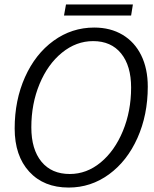

<svg xmlns="http://www.w3.org/2000/svg" viewBox="-20 -834 695 864"><path d="M46 -256Q46 -383 92.5 -487Q139 -591 221 -650.5Q303 -710 404 -710Q477 -710 531.5 -677.5Q586 -645 615.5 -585Q645 -525 645 -444Q645 -317 598.5 -213Q552 -109 470.5 -49.5Q389 10 289 10Q177 10 111.5 -61.5Q46 -133 46 -256ZM570 -440Q570 -538 525 -593.5Q480 -649 399 -649Q323 -649 259 -597Q195 -545 158 -456Q121 -367 121 -261Q121 -162 166.5 -106.5Q212 -51 294 -51Q370 -51 433 -103Q496 -155 533 -244.5Q570 -334 570 -440ZM277 -814H578L570 -764H268Z"/></svg>

Font: Sarabun Light
Style: Italic
Weight: 300
Italic angle: -10°
Designer: Suppakit Chalermlarp | Katatrad Co.,Ltd.
Foundry: Cadson Demak Co.,Ltd.
Version: Version 1.000; ttfautohint (v1.6)